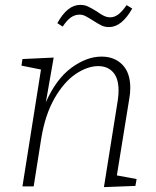

<svg xmlns="http://www.w3.org/2000/svg" viewBox="-20 -764 639 787"><path d="M459 -45 540 -30 535 -2 406 3 463 -354Q466 -375 466 -393Q466 -443 443.5 -468Q421 -493 383 -493Q338 -493 290 -460.5Q242 -428 203.5 -361Q165 -294 149 -196L118 0H72L148 -479L68 -495L72 -522L200 -528L168 -345Q210 -440 272.5 -486Q335 -532 396 -532Q449 -532 481.5 -499Q514 -466 514 -404Q514 -381 510 -360ZM361 -680Q342 -692 330.5 -698Q319 -704 306 -704Q287 -704 270.5 -692.5Q254 -681 237 -655L215 -669Q256 -744 309 -744Q327 -744 341.5 -737Q356 -730 377 -717Q393 -705 406 -699Q419 -693 432 -693Q449 -693 465 -705Q481 -717 499 -743L522 -729Q479 -653 427 -653Q409 -653 395 -660Q381 -667 361 -680Z"/></svg>

Font: Bitter Pro Light
Style: Italic
Weight: 300
Italic angle: -9°
Designer: Sol Matas, and Bitter project Authors
Foundry: Sol Matas
Version: Version 1.010